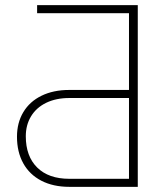

<svg xmlns="http://www.w3.org/2000/svg" viewBox="-20 -725 600 745"><path d="M45.9 -194.3Q45.9 -249 70.6 -290Q95.2 -331.1 141.1 -353.5Q187 -376 249 -376H480.5V-673.8H124V-705.1H514.6V0H249Q186.5 0 140.6 -23.7Q94.7 -47.4 70.3 -91.3Q45.9 -135.3 45.9 -194.3ZM480.5 -344.7H249Q197.8 -344.7 159.4 -326.2Q121.1 -307.6 100.6 -273.9Q80.1 -240.2 80.1 -196.3Q80.1 -118.7 124.3 -75Q168.5 -31.2 249 -31.2H480.5Z"/></svg>

Font: Pretendard GOV Thin
Style: Regular
Weight: 100
Designer: Base glyphs from Inter by Rasmus Andersson; Hangeul glyphs from Noto Sans CJK(Source Han Sans) by Jang Soo-young and Kan
Foundry: Kil Hyung-jin
Version: Version 1.309